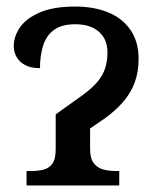

<svg xmlns="http://www.w3.org/2000/svg" viewBox="-20 -566 482 586"><path d="M61 0V-44H74Q95 -44 112 -48Q129 -52 139.5 -66Q150 -80 150 -111V-217L234 -277Q261 -297 277.5 -316.5Q294 -336 301 -358Q308 -380 308 -406Q308 -446 282 -469Q256 -492 210 -492Q168 -492 144.5 -474.5Q121 -457 111.5 -426.5Q102 -396 102 -358Q75 -358 57.5 -367Q40 -376 31 -391.5Q22 -407 22 -425Q22 -455 41 -482.5Q60 -510 101.5 -528Q143 -546 210 -546Q266 -546 309.5 -528.5Q353 -511 378 -475Q403 -439 403 -386Q403 -345 390.5 -312.5Q378 -280 354.5 -253.5Q331 -227 299 -204L255 -174V-111Q255 -82 266.5 -67.5Q278 -53 296 -48.5Q314 -44 335 -44H344V0Z"/></svg>

Font: ET Text
Style: Regular
Weight: 470
Designer: Monotype Design Team
Foundry: Monotype Imaging Inc.
Version: Version 2.009